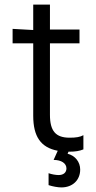

<svg xmlns="http://www.w3.org/2000/svg" viewBox="-20 -649 421 838"><path d="M125 -144C125 -53 158 -5 232 9L214 49C248 49 270 64 270 86C270 104 257 115 236 115C224 115 206 112 192 107V159C210 165 233 169 248 169C297 169 330 137 330 91C330 58 308 30 275 22L279 13H284C309 13 327 10 344 3V-59C330 -51 312 -48 284 -48C223 -48 198 -77 198 -148V-460H327V-520H198V-629H125V-518L35 -523V-460H125Z"/></svg>

Font: Non Bureau Light
Style: Regular
Weight: 300
Designer: Jona Saucedo
Foundry: Non Foundry
Version: Version 1.000;FEAKit 1.0